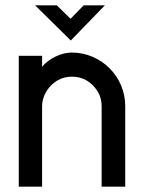

<svg xmlns="http://www.w3.org/2000/svg" viewBox="-20 -696 527 716"><path d="M359 0V-300Q359 -345 326 -378Q294 -410 248 -410Q203 -410 170 -377Q155 -362 146 -341.5Q137 -321 137 -300V0H50V-488H137V-447Q156 -470 187 -485Q218 -500 248 -500Q288 -500 324.5 -484.5Q361 -469 389 -441Q416 -414 431.5 -377.5Q447 -341 447 -300V0ZM371 -676 244 -545 111 -676H192L243 -626L292 -676Z"/></svg>

Font: Sulphur Point
Style: Bold
Weight: 700
Designer: Noponies / Dale Sattler
Foundry: Noponies
Version: Version 1.000; ttfautohint (v1.8)